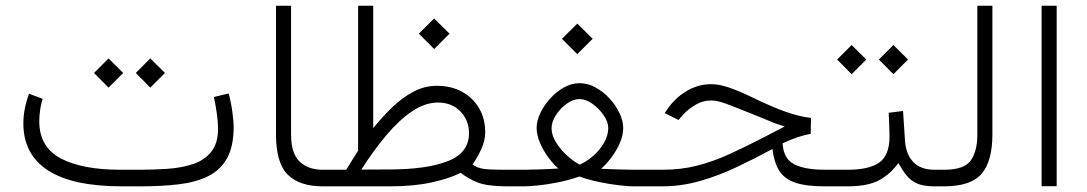

<svg xmlns="http://www.w3.org/2000/svg" viewBox="-20 -658 3838 678"><path d="M476.1 0H410.2Q236.3 0 149.4 -56.4Q62.5 -112.8 62.5 -221.7Q62.5 -249 67.9 -275.6Q73.2 -302.2 82.5 -327.1L130.4 -309.1Q118.7 -269.5 118.7 -229Q119.1 -138.7 194.6 -98.6Q270 -58.6 405.3 -58.6H472.7Q521.5 -58.6 570.3 -61.8Q619.1 -64.9 659.9 -78.1Q700.7 -91.3 725.3 -121.1Q750 -150.9 750 -204.1Q750 -225.6 746.1 -254.2Q742.2 -282.7 735.4 -315.4L787.6 -328.1Q796.4 -294.9 800.8 -260.7Q805.2 -226.6 805.2 -211.4Q805.2 -142.1 782.2 -100.1Q759.3 -58.1 716.1 -36.4Q672.9 -14.6 612.3 -7.3Q551.8 0 476.1 0ZM459.5 -400.4 510.7 -451.7 562.5 -400.4 510.7 -348.6ZM312 -400.4 363.3 -451.7 415 -400.4 363.3 -348.6Z M1134.8 0H1120.1Q1037.1 0 995.8 -41.5Q954.6 -83 954.6 -183.1V-637.7H1007.8V-182.6Q1007.8 -116.7 1037.8 -87.6Q1067.9 -58.6 1120.1 -58.6H1134.8Z M1459 -539.1 1513.2 -592.8 1567.4 -539.1 1513.2 -484.9ZM1648.9 -77.1Q1661.1 -68.4 1674.8 -64.5Q1688.5 -60.5 1710.7 -59.6Q1732.9 -58.6 1770.5 -58.6H1785.2V0H1770.5Q1702.1 0 1667.5 -13.4Q1632.8 -26.9 1606.9 -47.9Q1567.9 -27.8 1504.4 -13.9Q1440.9 0 1356.9 0H1115.2V-58.6H1202.6Q1212.9 -75.7 1223.6 -92.5Q1234.4 -109.4 1244.6 -126V-637.7H1297.9V-205.6Q1330.6 -246.1 1366 -280Q1401.4 -314 1440.4 -334.5Q1479.5 -355 1522.5 -355Q1573.7 -355 1612.1 -333.7Q1650.4 -312.5 1671.9 -275.6Q1693.4 -238.8 1693.4 -191.4Q1693.4 -162.1 1679.7 -131.8Q1666 -101.6 1648.9 -77.1ZM1355 -59.6Q1485.8 -59.6 1561 -88.9Q1636.2 -118.2 1636.2 -187.5Q1636.2 -233.4 1605.7 -264.6Q1575.2 -295.9 1526.9 -295.9Q1481 -295.9 1435.1 -264.9Q1389.2 -233.9 1344.2 -180.4Q1299.3 -127 1255.9 -59.1Z M1964.4 -521 2018.6 -574.7 2072.8 -521 2018.6 -466.8ZM2102.5 -62Q2128.4 -61 2161.9 -59.8Q2195.3 -58.6 2213.9 -58.6H2259.8V0H2214.8Q2197.8 0 2166.3 -3.7Q2134.8 -7.3 2097.4 -14.9Q2060.1 -22.5 2025.9 -34.7Q1991.2 -22.5 1953.1 -14.6Q1915 -6.8 1882.3 -3.4Q1849.6 0 1831.1 0H1765.6V-58.6H1831.1Q1852.1 -58.6 1887.2 -59.8Q1922.4 -61 1951.7 -63Q1933.6 -78.6 1916 -102.5Q1898.4 -126.5 1886.7 -153.8Q1875 -181.2 1875 -207Q1875 -231 1887.7 -258.1Q1900.4 -285.2 1922.1 -309.3Q1943.8 -333.5 1970.9 -348.9Q1998 -364.3 2026.4 -364.3Q2055.7 -364.3 2083.3 -349.1Q2110.8 -334 2132.8 -309.8Q2154.8 -285.6 2167.7 -258.3Q2180.7 -231 2180.7 -206.1Q2180.7 -180.2 2168.7 -152.8Q2156.7 -125.5 2138.9 -101.8Q2121.1 -78.1 2102.5 -62ZM2026.4 -308.1Q2003.9 -308.1 1981.2 -291.7Q1958.5 -275.4 1943.1 -251.5Q1927.7 -227.5 1927.7 -205.1Q1927.7 -180.2 1944.1 -154.3Q1960.4 -128.4 1983.6 -107.7Q2006.8 -86.9 2026.9 -76.7Q2050.3 -86.4 2073.7 -106.7Q2097.2 -127 2112.5 -153.1Q2127.9 -179.2 2127.9 -206.1Q2127.9 -227.1 2111.8 -250.7Q2095.7 -274.4 2072.3 -291.3Q2048.8 -308.1 2026.4 -308.1Z M2842.8 -185.5Q2822.8 -182.1 2796.4 -173.3Q2770 -164.6 2743.7 -151.9Q2746.1 -98.6 2783.4 -78.6Q2820.8 -58.6 2893.1 -58.6H2919.4V0H2891.1Q2825.2 0 2787.1 -13.4Q2749 -26.9 2731.2 -55.9Q2713.4 -85 2707.5 -131.8Q2645.5 -98.1 2581.5 -67.9Q2517.6 -37.6 2451.7 -18.8Q2385.7 0 2318.4 0H2240.2V-58.6H2319.8Q2385.3 -58.6 2441.4 -73Q2497.6 -87.4 2555.2 -113.5Q2612.8 -139.6 2681.6 -175.3L2751 -211.4Q2730.5 -217.8 2720.7 -221.2Q2710.9 -224.6 2702.4 -228.3Q2693.8 -231.9 2677.7 -238.8Q2661.6 -245.6 2627.9 -258.8Q2578.6 -278.8 2545.9 -291Q2513.2 -303.2 2491.7 -303.2Q2461.9 -303.2 2436.5 -288.3Q2411.1 -273.4 2391.6 -252.4L2376 -234.4L2327.1 -258.8L2344.7 -283.7Q2373.5 -319.8 2411.4 -340.3Q2449.2 -360.8 2492.2 -360.8Q2519.5 -360.8 2555.2 -348.6Q2590.8 -336.4 2633.8 -315.4Q2704.1 -281.2 2753.2 -263.7Q2802.2 -246.1 2843.8 -241.7Z M3293.9 0H3279.3Q3240.7 0 3218 -10.3Q3195.3 -20.5 3180.7 -39.1Q3166 -57.6 3152.3 -82.5Q3125 -43.9 3085.2 -22Q3045.4 0 2972.7 0H2899.9V-58.6H2973.6Q3048.3 -58.6 3084.5 -83.7Q3120.6 -108.9 3121.1 -174.3Q3121.1 -195.3 3120.1 -217.5Q3119.1 -239.7 3118.2 -259.8L3168.9 -266.1L3175.8 -160.6Q3179.2 -112.8 3205.3 -85.7Q3231.4 -58.6 3279.3 -58.6H3293.9ZM3083.5 -447.8 3134.8 -499 3186.5 -447.8 3134.8 -396ZM2936 -447.8 2987.3 -499 3039.1 -447.8 2987.3 -396Z M3274.4 0V-58.6H3314Q3385.3 -58.6 3408.2 -91.6Q3431.2 -124.5 3431.2 -182.1V-637.7H3484.4V-182.6Q3484.4 -89.8 3446.8 -44.9Q3409.2 0 3313.5 0Z M3658.2 -637.7H3711.4V-0.5H3658.2Z"/></svg>

Font: Vazir Thin UI
Style: Thin-UI
Weight: 100
Designer: Saber Rastikerdar
Foundry: Saber Rastikerdar
Version: Version 30.0.0